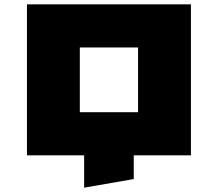

<svg xmlns="http://www.w3.org/2000/svg" viewBox="-20 -720 1010 890"><path d="M865 0H600V110L370 150V0H105V-700H865ZM350 -500V-200H620V-500Z"/></svg>

Font: Imperial One
Style: Regular
Weight: 400
Designer: Jovanny Lemonad
Foundry: Jovanny Lemonad
Version: Version 1.000